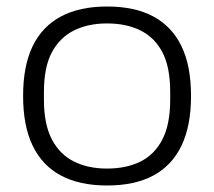

<svg xmlns="http://www.w3.org/2000/svg" viewBox="-20 -558 658 590"><path d="M309 12Q225 12 167.5 -18.5Q110 -49 80.5 -110Q51 -171 51 -263Q51 -356 80.5 -416.5Q110 -477 167.5 -507.5Q225 -538 309 -538Q394 -538 451 -507.5Q508 -477 537.5 -416.5Q567 -356 567 -263Q567 -171 537.5 -110Q508 -49 451 -18.5Q394 12 309 12ZM309 -40Q368 -40 411.5 -61.5Q455 -83 479 -129.5Q503 -176 503 -251V-275Q503 -352 479 -397.5Q455 -443 411.5 -464.5Q368 -486 309 -486Q251 -486 207.5 -464.5Q164 -443 139.5 -397.5Q115 -352 115 -275V-251Q115 -176 139.5 -129.5Q164 -83 207.5 -61.5Q251 -40 309 -40Z"/></svg>

Font: Archivo SemiExpanded ExtraLight
Style: Regular
Weight: 250
Width: 6
Designer: Hector Gatti
Foundry: Omnibus-Type
Version: Version 2.001